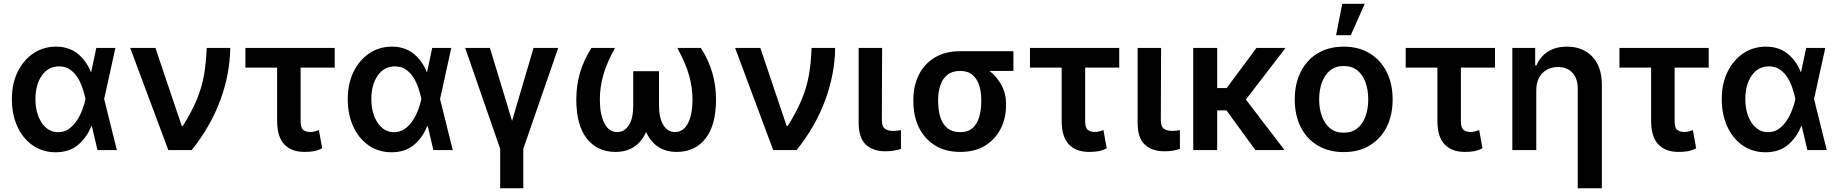

<svg xmlns="http://www.w3.org/2000/svg" viewBox="-20 -802 9825 1026"><path d="M276.4 11.7Q207.5 11.2 155 -25.1Q102.5 -61.5 73 -125.5Q43.5 -189.5 43.5 -272.5Q43.5 -355.5 74.5 -418.5Q105.5 -481.4 158.7 -517.1Q211.9 -552.7 279.3 -552.7Q348.1 -552.7 394.8 -515.4Q441.4 -478 465.3 -417.5H467.3L494.6 -545.9H596.7L536.6 -272.9L604.5 0H501L470.7 -128.9H468.3Q444.3 -67.9 397.5 -28.1Q350.6 11.7 276.4 11.7ZM437 -272.9 436.5 -274.4Q431.2 -300.8 421.1 -330.8Q411.1 -360.8 394.8 -387.2Q378.4 -413.6 354 -430.4Q329.6 -447.3 295.4 -447.3Q237.8 -447.3 203.6 -398.4Q169.4 -349.6 169.4 -272.9Q169.4 -196.3 203.1 -146Q236.8 -95.7 291 -95.7Q323.2 -95.7 347.9 -113Q372.6 -130.4 390.4 -157.5Q408.2 -184.6 419.7 -215.1Q431.2 -245.6 436.5 -271.5Z M879.4 0 675.8 -545.9H810.5L951.2 -128.9H957Q1006.3 -208 1033 -273.2Q1059.6 -338.4 1070.6 -403.1Q1081.5 -467.8 1084.5 -545.9H1210.4Q1208.5 -403.8 1156.2 -263.9Q1104 -124 1004.4 0Z M1768.6 -545.9V-440.9H1586.4V-154.3Q1586.9 -117.2 1601.8 -106.9Q1616.7 -96.7 1636.7 -96.7Q1651.9 -96.7 1662.6 -99.9Q1673.3 -103 1684.1 -106.9L1701.7 -9.8Q1678.2 2.4 1656.5 6.1Q1634.8 9.8 1607.4 9.8Q1537.6 9.8 1499.3 -30.5Q1460.9 -70.8 1460.9 -156.7V-440.9H1291.5V-545.9Z M2071.3 11.7Q2002.4 11.2 1950 -25.1Q1897.5 -61.5 1867.9 -125.5Q1838.4 -189.5 1838.4 -272.5Q1838.4 -355.5 1869.4 -418.5Q1900.4 -481.4 1953.6 -517.1Q2006.8 -552.7 2074.2 -552.7Q2143.1 -552.7 2189.7 -515.4Q2236.3 -478 2260.3 -417.5H2262.2L2289.6 -545.9H2391.6L2331.5 -272.9L2399.4 0H2295.9L2265.6 -128.9H2263.2Q2239.3 -67.9 2192.4 -28.1Q2145.5 11.7 2071.3 11.7ZM2231.9 -272.9 2231.4 -274.4Q2226.1 -300.8 2216.1 -330.8Q2206.1 -360.8 2189.7 -387.2Q2173.3 -413.6 2148.9 -430.4Q2124.5 -447.3 2090.3 -447.3Q2032.7 -447.3 1998.5 -398.4Q1964.4 -349.6 1964.4 -272.9Q1964.4 -196.3 1998 -146Q2031.7 -95.7 2085.9 -95.7Q2118.2 -95.7 2142.8 -113Q2167.5 -130.4 2185.3 -157.5Q2203.1 -184.6 2214.6 -215.1Q2226.1 -245.6 2231.4 -271.5Z M2465.8 -545.9H2598.1L2716.3 -155.8L2831.1 -545.9H2962.9L2776.4 -6.8V204.1H2652.8V-6.8Z M3141.1 -545.9H3266.1Q3220.7 -462.4 3203.1 -398.2Q3185.5 -334 3185.5 -270.5Q3185.5 -189 3210 -142.6Q3234.4 -96.2 3278.3 -96.2Q3316.9 -96.2 3340.3 -132.6Q3363.8 -168.9 3363.8 -238.3V-421.4H3501.5V-238.3Q3502 -168.9 3525.4 -132.6Q3548.8 -96.2 3586.9 -96.2Q3631.3 -96.2 3655.8 -142.6Q3680.2 -189 3680.7 -270.5Q3680.2 -334 3662.6 -398.2Q3645 -462.4 3599.1 -545.9H3725.1Q3805.2 -423.3 3806.2 -272.9Q3806.6 -134.3 3750.5 -62.3Q3694.3 9.8 3596.7 9.8Q3537.1 9.8 3496.1 -18.1Q3455.1 -45.9 3432.6 -97.2Q3410.6 -45.9 3369.4 -18.1Q3328.1 9.8 3269 9.8Q3171.4 9.8 3115.2 -62.3Q3059.1 -134.3 3059.6 -272.9Q3060.1 -421.9 3141.1 -545.9Z M4111.8 0 3908.2 -545.9H4043L4183.6 -128.9H4189.5Q4238.8 -208 4265.4 -273.2Q4292 -338.4 4303 -403.1Q4314 -467.8 4316.9 -545.9H4442.9Q4440.9 -403.8 4388.7 -263.9Q4336.4 -124 4236.8 0Z M4568.4 -545.9H4693.8L4692.4 -158.7Q4692.9 -124.5 4709.5 -113.5Q4726.1 -102.5 4752 -102.5Q4765.1 -102.5 4776.1 -104Q4787.1 -105.5 4794.4 -106.4V-6.3Q4778.3 -1 4757.3 2.9Q4736.3 6.8 4710.9 6.3Q4646.5 6.8 4607.4 -28.6Q4568.4 -64 4568.4 -147Z M4860.8 -258.8V-269.5Q4860.8 -343.3 4889.9 -401.9Q4918.9 -460.4 4974.9 -494.4Q5030.8 -528.3 5110.4 -528.3H5395.5V-422.9H5267.6Q5306.6 -393.1 5331.3 -347.9Q5356 -302.7 5356 -249V-238.3Q5356 -170.4 5327.4 -114Q5298.8 -57.6 5244.4 -23.9Q5189.9 9.8 5111.8 9.8Q5031.7 9.8 4975.6 -25.6Q4919.4 -61 4890.1 -121.6Q4860.8 -182.1 4860.8 -258.8ZM4993.2 -269.5V-258.8Q4993.2 -213.9 5004.6 -176.8Q5016.1 -139.6 5042.2 -117.7Q5068.4 -95.7 5111.8 -95.7Q5152.8 -95.7 5177.2 -117.7Q5201.7 -139.6 5212.6 -176.8Q5223.6 -213.9 5223.6 -258.8V-269.5Q5223.6 -311 5212.6 -345.7Q5201.7 -380.4 5177 -401.6Q5152.3 -422.9 5111.3 -422.9H5110.4Q5067.9 -422.9 5042.2 -401.9Q5016.6 -380.9 5004.9 -345.9Q4993.2 -311 4993.2 -269.5Z M5960.9 -545.9V-440.9H5778.8V-154.3Q5779.3 -117.2 5794.2 -106.9Q5809.1 -96.7 5829.1 -96.7Q5844.2 -96.7 5855 -99.9Q5865.7 -103 5876.5 -106.9L5894 -9.8Q5870.6 2.4 5848.9 6.1Q5827.1 9.8 5799.8 9.8Q5730 9.8 5691.7 -30.5Q5653.3 -70.8 5653.3 -156.7V-440.9H5483.9V-545.9Z M6059.1 -545.9H6184.6L6183.1 -158.7Q6183.6 -124.5 6200.2 -113.5Q6216.8 -102.5 6242.7 -102.5Q6255.9 -102.5 6266.8 -104Q6277.8 -105.5 6285.2 -106.4V-6.3Q6269 -1 6248 2.9Q6227.1 6.8 6201.7 6.3Q6137.2 6.8 6098.1 -28.6Q6059.1 -64 6059.1 -147Z M6484.4 -545.9V-331.5H6535.2L6694.3 -545.9H6849.6L6637.7 -270L6844.2 0H6688.5L6534.2 -211.9H6484.4V0H6356.4V-545.9Z M7160.2 10.7Q7080.6 10.7 7021.7 -24.4Q6962.9 -59.6 6930.9 -122.8Q6898.9 -186 6898.9 -270.5Q6898.9 -355 6930.9 -418.5Q6962.9 -481.9 7021.7 -517.3Q7080.6 -552.7 7160.2 -552.7Q7240.2 -552.7 7298.8 -517.3Q7357.4 -481.9 7389.6 -418.5Q7421.9 -355 7421.9 -270.5Q7421.9 -186 7389.6 -122.8Q7357.4 -59.6 7298.8 -24.4Q7240.2 10.7 7160.2 10.7ZM7160.6 -92.8Q7204.6 -92.8 7233.6 -116.5Q7262.7 -140.1 7277.1 -180.7Q7291.5 -221.2 7291.5 -270.5Q7291.5 -320.8 7277.1 -361.3Q7262.7 -401.9 7233.6 -425.5Q7204.6 -449.2 7160.6 -449.2Q7116.7 -449.2 7087.6 -425.5Q7058.6 -401.9 7043.9 -361.3Q7029.3 -320.8 7029.3 -270.5Q7029.3 -221.2 7043.9 -180.7Q7058.6 -140.1 7087.6 -116.5Q7116.7 -92.8 7160.6 -92.8ZM7119.6 -613.8 7152.8 -781.7H7272.9L7198.2 -613.8Z M7968.8 -545.9V-440.9H7786.6V-154.3Q7787.1 -117.2 7802 -106.9Q7816.9 -96.7 7836.9 -96.7Q7852.1 -96.7 7862.8 -99.9Q7873.5 -103 7884.3 -106.9L7901.9 -9.8Q7878.4 2.4 7856.7 6.1Q7835 9.8 7807.6 9.8Q7737.8 9.8 7699.5 -30.5Q7661.1 -70.8 7661.1 -156.7V-440.9H7491.7V-545.9Z M8189.5 -319.3V0H8061.5V-545.9H8183.6V-452.6H8190.4Q8209.5 -498.5 8251 -525.6Q8292.5 -552.7 8353.5 -552.7Q8438 -552.7 8489 -499.3Q8540 -445.8 8540 -347.2V204.1H8411.1V-327.1Q8411.1 -381.8 8383.1 -412.8Q8355 -443.8 8305.2 -443.8Q8254.9 -443.8 8222.4 -411.1Q8189.9 -378.4 8189.5 -319.3Z M9110.8 -545.9V-440.9H8928.7V-154.3Q8929.2 -117.2 8944.1 -106.9Q8959 -96.7 8979 -96.7Q8994.1 -96.7 9004.9 -99.9Q9015.6 -103 9026.4 -106.9L9043.9 -9.8Q9020.5 2.4 8998.8 6.1Q8977.1 9.8 8949.7 9.8Q8879.9 9.8 8841.6 -30.5Q8803.2 -70.8 8803.2 -156.7V-440.9H8633.8V-545.9Z M9413.6 11.7Q9344.7 11.2 9292.2 -25.1Q9239.7 -61.5 9210.2 -125.5Q9180.7 -189.5 9180.7 -272.5Q9180.7 -355.5 9211.7 -418.5Q9242.7 -481.4 9295.9 -517.1Q9349.1 -552.7 9416.5 -552.7Q9485.4 -552.7 9532 -515.4Q9578.6 -478 9602.5 -417.5H9604.5L9631.8 -545.9H9733.9L9673.8 -272.9L9741.7 0H9638.2L9607.9 -128.9H9605.5Q9581.5 -67.9 9534.7 -28.1Q9487.8 11.7 9413.6 11.7ZM9574.2 -272.9 9573.7 -274.4Q9568.4 -300.8 9558.3 -330.8Q9548.3 -360.8 9532 -387.2Q9515.6 -413.6 9491.2 -430.4Q9466.8 -447.3 9432.6 -447.3Q9375 -447.3 9340.8 -398.4Q9306.6 -349.6 9306.6 -272.9Q9306.6 -196.3 9340.3 -146Q9374 -95.7 9428.2 -95.7Q9460.4 -95.7 9485.1 -113Q9509.8 -130.4 9527.6 -157.5Q9545.4 -184.6 9556.9 -215.1Q9568.4 -245.6 9573.7 -271.5Z"/></svg>

Font: Inter Semi Bold
Style: Regular
Weight: 600
Designer: Rasmus Andersson
Foundry: rsms
Version: Version 4.000;git-e0f93cc